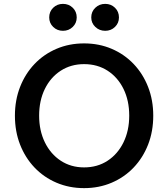

<svg xmlns="http://www.w3.org/2000/svg" viewBox="-20 -955 868 991"><path d="M414 16Q337 16 271.5 -12Q206 -40 158 -90.5Q110 -141 83.5 -209Q57 -277 57 -358Q57 -438 83.5 -506Q110 -574 158 -624.5Q206 -675 271.5 -703Q337 -731 414 -731Q491 -731 556.5 -703Q622 -675 670 -624.5Q718 -574 744.5 -506Q771 -438 771 -358Q771 -277 744.5 -209Q718 -141 670 -90.5Q622 -40 556.5 -12Q491 16 414 16ZM414 -91Q483 -91 535.5 -125.5Q588 -160 617.5 -220.5Q647 -281 647 -358Q647 -436 617.5 -496Q588 -556 535.5 -590Q483 -624 414 -624Q346 -624 293.5 -590Q241 -556 211.5 -496Q182 -436 182 -358Q182 -281 211.5 -220.5Q241 -160 293.5 -125.5Q346 -91 414 -91ZM523 -796Q493 -796 472 -816Q451 -836 451 -865Q451 -895 472 -915Q493 -935 523 -935Q553 -935 573.5 -915Q594 -895 594 -865Q594 -836 573.5 -816Q553 -796 523 -796ZM305 -796Q275 -796 254.5 -816Q234 -836 234 -865Q234 -895 254.5 -915Q275 -935 305 -935Q335 -935 355.5 -915Q376 -895 376 -865Q376 -836 355.5 -816Q335 -796 305 -796Z"/></svg>

Font: Wix Madefor Text SemiBold
Style: Regular
Weight: 600
Designer: Dalton Maag Ltd
Foundry: Dalton Maag Ltd
Version: Version 3.100